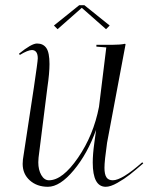

<svg xmlns="http://www.w3.org/2000/svg" viewBox="-20 -712 570 737"><path d="M284 -692H304L401 -614L387 -600L294 -682L201 -600L187 -614ZM53 -506Q101 -545 122 -545Q146 -545 158 -527.5Q170 -510 170 -466Q170 -431 162 -377L128 -107Q127 -98 127 -89Q127 -60 138.5 -40Q150 -20 168 -20Q220 -20 279.5 -106.5Q339 -193 360 -302L388 -530L350 -533V-540H411Q442 -540 460 -544L462 -542L391 -164Q381 -94 381 -68Q381 -43 388.5 -31.5Q396 -20 413 -20Q448 -20 526 -89L530 -85Q499 -58 478 -41.5Q457 -25 430.5 -10Q404 5 386 5Q336 5 336 -88Q336 -120 342 -163L349 -214Q316 -122 263 -58.5Q210 5 164 5Q122 5 94.5 -19.5Q67 -44 67 -83Q67 -91 68 -100L110 -376Q125 -477 125 -488Q125 -519 103 -520Q87 -520 56 -501Z"/></svg>

Font: Kleymissky
Style: Regular
Weight: 500
Italic angle: -8°
Designer: gluk
Foundry: gluk
Version: Version 0.283